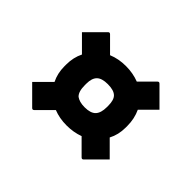

<svg xmlns="http://www.w3.org/2000/svg" viewBox="-101 -700 802 802"><g transform="rotate(45 300.0 -299.0)"><path d="M119 -304Q119 -346 136 -380L70 -446L147 -523Q150 -526 153 -526Q156 -526 159 -523L221 -461Q257 -476 300 -476Q342 -476 378 -462L439 -523Q442 -526 445 -526Q448 -526 451 -523L528 -446L464 -382Q481 -346 481 -303V-293Q481 -251 463 -217L528 -152L451 -75Q448 -72 445 -72Q442 -72 439 -75L376 -138Q341 -125 300 -125Q258 -125 223 -139L159 -75Q156 -72 153 -72Q150 -72 147 -75L70 -152L136 -218Q119 -252 119 -293ZM235 -298Q235 -260 251 -245Q259 -239 271 -235.5Q283 -232 300 -232Q335 -232 350 -248Q365 -264 365 -298V-307Q365 -340 351 -354Q336 -369 300 -369Q265 -369 250 -354Q235 -339 235 -307Z"/></g></svg>

Font: Recursive Mn Lnr St XBd
Style: Regular
Weight: 800
Monospace: yes
Version: Version 1.079;hotconv 1.0.112;makeotfexe 2.5.65598; ttfautoh